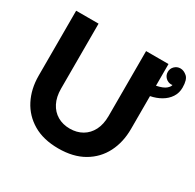

<svg xmlns="http://www.w3.org/2000/svg" viewBox="-161 -911 1119 1101"><g transform="rotate(30 398.5 -361.0)"><path d="M196.3 -722.7H47.9V-293Q47.9 -205.1 83.4 -136Q118.9 -66.9 187 -27.1Q255.1 12.7 353.6 12.7Q452.1 12.7 520.4 -27.1Q588.8 -66.9 624.1 -136Q659.4 -205.1 659.4 -293V-722.7H510.9V-293Q510.9 -237.8 491 -198.9Q471 -160 435.5 -139.3Q400 -118.6 353.6 -118.6Q307.2 -118.6 271.7 -139.3Q236.2 -160 216.3 -198.9Q196.3 -237.8 196.3 -293ZM739 -630.3Q739 -619.5 721.5 -604Q704 -588.4 659.4 -579V-510.3Q697.9 -517.8 729.1 -536Q760.4 -554.2 778.6 -582Q796.9 -609.9 796.9 -645.4Q796.9 -698.5 775.7 -716.9Q754.5 -735.4 732.1 -735.4Q709.9 -735.4 694 -719.8Q678.2 -704.3 678.2 -682Q678.2 -659.8 694 -644.3Q709.9 -628.9 732.1 -628.9Q735.4 -628.9 739 -630.3Z"/></g></svg>

Font: Giphurs SC
Style: Regular
Weight: 400
Version: Version 0.920